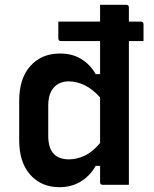

<svg xmlns="http://www.w3.org/2000/svg" viewBox="-20 -770 640 800"><path d="M230 -547Q281 -547 318 -524.5Q355 -502 379 -461H397V-599H234Q223 -599 223 -610V-680H397V-750H506Q517 -750 517 -739V-680H567Q578 -680 578 -669V-599H517V0H408Q397 0 397 -11V-79H379Q354 -36 315.5 -13Q277 10 228 10Q152 10 106 -42Q60 -94 60 -185V-350Q60 -443 106.5 -495Q153 -547 230 -547ZM205 -128Q227 -106 267 -106Q300 -106 333 -121.5Q366 -137 397 -174V-364Q367 -398 333.5 -414.5Q300 -431 267 -431Q227 -431 204 -405Q181 -379 181 -330V-204Q181 -152 205 -128Z"/></svg>

Font: Recursive Sn Lnr St SmB
Style: Regular
Weight: 600
Version: Version 1.079;hotconv 1.0.112;makeotfexe 2.5.65598; ttfautoh